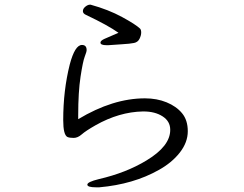

<svg xmlns="http://www.w3.org/2000/svg" viewBox="-20 -767 1040 820"><path d="M314 -258Q462 -347 599 -347Q650 -347 691.5 -330Q733 -313 757.5 -283.5Q782 -254 782 -206.5Q782 -159 748 -115.5Q714 -72 658 -41Q550 20 404 33H390Q353 33 353 21.5Q353 10 402 -2Q519 -29 606 -82Q707 -143 707 -212V-213Q707 -249 674.5 -270Q642 -291 593 -291H590Q489 -289 388 -232Q346 -208 329 -193Q312 -178 294.5 -178Q277 -178 268 -182Q250 -191 250 -254Q250 -381 278 -492Q300 -575 330 -575Q350 -575 350 -553Q350 -546 342 -525.5Q334 -505 324 -439.5Q314 -374 314 -275ZM435 -574Q409 -574 409 -585Q409 -593 425 -600.5Q441 -608 486 -627Q441 -659 348 -703Q334 -709 334 -719.5Q334 -730 344.5 -738.5Q355 -747 364 -747H367Q443 -726 501 -694.5Q559 -663 578 -645Q583 -640 583 -628Q583 -616 576 -601.5Q569 -587 552.5 -583.5Q536 -580 501 -578Q466 -576 443 -574Z"/></svg>

Font: ToneOZ-Pinyin-WenKai-Regular
Style: Regular
Weight: 400
Designer: Fontworks Inc.
Foundry: ToneOZ
Version: Version 0.240331